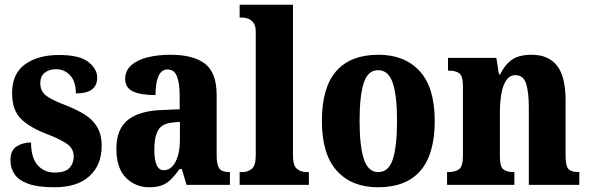

<svg xmlns="http://www.w3.org/2000/svg" viewBox="-20 -780 2486 810"><path d="M209 10Q140 10 99.5 -4.5Q59 -19 41.5 -45Q24 -71 24 -104Q24 -146 50.5 -162.5Q77 -179 111 -179Q111 -115 138.5 -83.5Q166 -52 211 -52Q255 -52 273 -71.5Q291 -91 291 -119Q291 -151 266.5 -170Q242 -189 187 -211Q108 -240 69.5 -277.5Q31 -315 31 -387Q31 -469 85.5 -508.5Q140 -548 229 -548Q316 -548 353 -518.5Q390 -489 390 -453Q390 -420 368.5 -403Q347 -386 300 -386Q300 -436 276 -462Q252 -488 216 -488Q187 -488 168.5 -473Q150 -458 150 -429Q150 -397 172 -378.5Q194 -360 257 -336Q303 -318 337 -297Q371 -276 390 -244Q409 -212 409 -164Q409 -85 358 -37.5Q307 10 209 10Z M609 10Q552 10 511.5 -30Q471 -70 471 -153Q471 -235 519.5 -274Q568 -313 666 -316L738 -319V-374Q738 -429 726.5 -458Q715 -487 687 -487Q661 -487 648.5 -458.5Q636 -430 636 -379Q571 -379 539.5 -395Q508 -411 508 -447Q508 -482 534 -505Q560 -528 603.5 -538.5Q647 -549 699 -549Q796 -549 845 -511Q894 -473 894 -379V-125Q894 -84 905.5 -69Q917 -54 947 -54H950V0H767L747 -67H738Q718 -40 701 -23Q684 -6 662.5 2Q641 10 609 10ZM671 -62Q702 -62 720.5 -97.5Q739 -133 739 -191V-266L707 -263Q664 -259 647.5 -231Q631 -203 631 -149Q631 -107 640.5 -84.5Q650 -62 671 -62Z M991 0V-54H1002Q1026 -54 1042.5 -68Q1059 -82 1059 -125V-646Q1059 -672 1048.5 -685Q1038 -698 1024.5 -702Q1011 -706 1002 -706H991V-760H1216V-125Q1216 -82 1232.5 -68Q1249 -54 1274 -54H1283V0Z M1574 10Q1464 10 1401 -59.5Q1338 -129 1338 -270Q1338 -411 1398.5 -480Q1459 -549 1577 -549Q1687 -549 1750.5 -480Q1814 -411 1814 -270Q1814 10 1574 10ZM1576 -54Q1620 -54 1637.5 -109Q1655 -164 1655 -270Q1655 -376 1637 -430Q1619 -484 1575 -484Q1532 -484 1514.5 -430Q1497 -376 1497 -270Q1497 -164 1515 -109Q1533 -54 1576 -54Z M1866 0V-54H1870Q1900 -54 1916.5 -66Q1933 -78 1933 -123V-417Q1933 -459 1918 -470.5Q1903 -482 1874 -482H1870V-536H2074L2085 -466H2090Q2109 -506 2139 -527.5Q2169 -549 2223 -549Q2293 -549 2329.5 -503.5Q2366 -458 2366 -356V-125Q2366 -79 2378.5 -66.5Q2391 -54 2420 -54H2424V0H2211V-327Q2211 -391 2199.5 -427Q2188 -463 2155 -463Q2130 -463 2115.5 -441Q2101 -419 2095 -383.5Q2089 -348 2089 -308V-119Q2089 -77 2103.5 -65.5Q2118 -54 2147 -54H2150V0Z"/></svg>

Font: Noto Serif Tamil Condensed ExtraBold
Style: Italic
Weight: 800
Width: 3
Italic angle: -12°
Designer: Indian Type Foundry, Tom Grace, and the Monotype Design Team
Foundry: Monotype Imaging Inc.
Version: Version 2.003; ttfautohint (v1.8.4.7-5d5b)